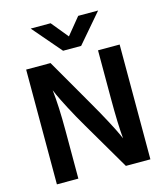

<svg xmlns="http://www.w3.org/2000/svg" viewBox="-128 -990 944 1089"><g transform="rotate(-15 344.0 -446.0)"><path d="M70 0V-674H213L375 -393Q415 -324 446.5 -264.5Q478 -205 489 -180L500 -155Q492 -238 492 -393V-674H619V0H475L311 -280Q272 -346 240.5 -406.5Q209 -467 197 -494L185 -522Q196 -427 196 -281V0ZM406 -723H300L155 -892H272L353 -793L434 -892H551Z"/></g></svg>

Font: Hind SemiBold
Style: Regular
Weight: 600
Designer: Manushi Parikh, Satya Rajpurohit
Foundry: Indian Type Foundry
Version: Version 2.001;PS 1.0;hotconv 1.0.79;makeotf.lib2.5.61930; tt